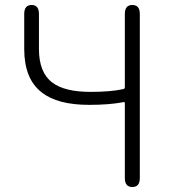

<svg xmlns="http://www.w3.org/2000/svg" viewBox="-20 -749 686 769"><path d="M510 0Q480 0 480 -36V-336Q480 -341 475 -340Q418 -329 337 -329Q210 -329 147 -379Q77 -433 77 -553V-693Q77 -729 107 -729Q136 -729 136 -693V-553Q136 -458 190 -418Q239 -381 343 -381Q423 -381 473 -392Q480 -393 480 -400V-693Q480 -729 510 -729Q540 -729 540 -693V-36Q540 0 510 0Z"/></svg>

Font: Resource Han Rounded CN Light
Style: Regular
Weight: 300
Designer: Cyano Hao (round all glyphs); Ryoko NISHIZUKA 西塚涼子 (kana, bopomofo & ideographs); Paul D. Hunt (Latin, Greek & Cyrillic)
Foundry: Cyano Hao
Version: 0.990